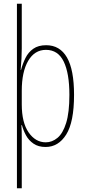

<svg xmlns="http://www.w3.org/2000/svg" viewBox="-20 -846 463 1032"><path d="M378 -336Q378 -190 336 -123Q294 -56 225 -56Q186 -56 160 -74Q134 -92 119.5 -119Q105 -146 98 -173H95Q96 -164 96.5 -145.5Q97 -127 97 -103V166H71V-826H97V-586Q97 -562 95.5 -531Q94 -500 91 -470H93Q102 -504 117 -534.5Q132 -565 159 -584Q186 -603 228 -603Q302 -603 340 -537Q378 -471 378 -336ZM353 -336Q353 -452 322.5 -515Q292 -578 227 -578Q166 -578 131.5 -519Q97 -460 97 -358V-285Q97 -187 134 -134Q171 -81 226 -81Q260 -81 289 -105Q318 -129 335.5 -185Q353 -241 353 -336Z"/></svg>

Font: Noto Sans Malayalam UI ExtraCondensed Thin
Style: Regular
Weight: 100
Width: 2
Designer: Jelle Bosma - Monotype Design Team
Foundry: Monotype Imaging Inc.
Version: Version 2.104; ttfautohint (v1.8.4.7-5d5b)